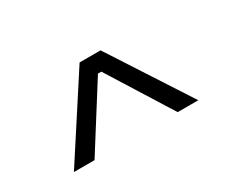

<svg xmlns="http://www.w3.org/2000/svg" viewBox="-57 -831 637 540"><g transform="rotate(-30 261.5 -560.5)"><path d="M59 -431 227 -690H295L463 -431H396L267 -637H256L126 -431Z"/></g></svg>

Font: Mozilla Text ExtraLight
Style: Regular
Weight: 200
Designer: Studio DRAMA
Foundry: Studio DRAMA
Version: Version 1.000